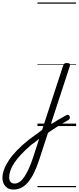

<svg xmlns="http://www.w3.org/2000/svg" viewBox="-306 -1030 642 1569"><path d="M77 9Q97 -5 117.5 -18.5Q138 -32 159 -44.5Q180 -57 199 -68Q218 -79 235 -88Q246 -94 253.5 -90.5Q261 -87 263.5 -78.5Q266 -70 263 -61.5Q260 -53 252 -49Q231 -37 207.5 -23Q184 -9 160 6.5Q136 22 111.5 38Q87 54 64 70ZM-196 519Q-225 519 -244.5 506.5Q-264 494 -275 472.5Q-286 451 -286 424Q-286 391 -272.5 354.5Q-259 318 -233 279Q-207 240 -166.5 198Q-126 156 -72 113Q-45 93 -17 72.5Q11 52 38 32L210 -494Q214 -506 220.5 -510.5Q227 -515 240 -515Q257 -515 263 -508.5Q269 -502 264 -488L14 276Q-6 338 -29 384Q-52 430 -77.5 460Q-103 490 -133 504.5Q-163 519 -196 519ZM-187 470Q-166 470 -146.5 457Q-127 444 -108.5 417Q-90 390 -71.5 350Q-53 310 -35 255L14 104Q-2 117 -18 129.5Q-34 142 -51 154Q-99 195 -133.5 232Q-168 269 -189.5 301.5Q-211 334 -221 363.5Q-231 393 -231 419Q-231 434 -226.5 445.5Q-222 457 -212 463.5Q-202 470 -187 470ZM0 490H316V500H0ZM0 -20H316V0H0ZM0 -505H316V-500H0ZM0 -1010H316V-1000H0Z"/></svg>

Font: Playwrite US Trad Guides
Style: Regular
Weight: 400
Designer: Veronika Burian, José Scaglione
Foundry: TypeTogether
Version: Version 1.003